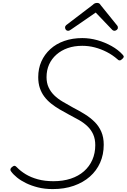

<svg xmlns="http://www.w3.org/2000/svg" viewBox="-20 -1276 868 1316"><path d="M342 20Q286 20 240.5 8.5Q195 -3 159 -20.5Q123 -38 97 -59Q71 -80 56 -101Q50 -108 51.5 -116Q53 -124 62 -131Q73 -140 80 -139.5Q87 -139 95 -130Q121 -103 156.5 -81.5Q192 -60 239.5 -47Q287 -34 346 -34Q412 -34 465 -51.5Q518 -69 555.5 -102Q593 -135 613 -180.5Q633 -226 633 -281Q633 -323 619 -354.5Q605 -386 580 -410Q555 -434 522 -453Q489 -472 450 -492Q418 -509 387.5 -527Q357 -545 330.5 -566Q304 -587 284 -613.5Q264 -640 253 -673Q242 -706 242 -747Q242 -806 263.5 -854.5Q285 -903 325 -939.5Q365 -976 421 -995.5Q477 -1015 544 -1015Q596 -1015 647.5 -1000.5Q699 -986 744.5 -960.5Q790 -935 820 -902Q829 -893 828 -886Q827 -879 817 -871Q808 -862 800 -862Q792 -862 786 -869Q752 -899 712 -919.5Q672 -940 630 -951Q588 -962 544 -962Q489 -962 444.5 -946.5Q400 -931 367 -902Q334 -873 316.5 -834Q299 -795 299 -747Q299 -708 313 -677.5Q327 -647 351.5 -623Q376 -599 409 -579.5Q442 -560 480 -539Q523 -517 561.5 -493Q600 -469 629 -440Q658 -411 674.5 -373Q691 -335 691 -284Q691 -217 666.5 -161.5Q642 -106 596 -65.5Q550 -25 485.5 -2.5Q421 20 342 20ZM446 -1065Q437 -1065 431.5 -1072Q426 -1079 426 -1087Q426 -1093 428 -1096.5Q430 -1100 434 -1104L615 -1242Q624 -1251 631 -1253.5Q638 -1256 646 -1256Q653 -1256 659 -1253Q665 -1250 670 -1241L783 -1101Q786 -1098 787 -1093.5Q788 -1089 788 -1086Q788 -1077 780 -1071Q772 -1065 765 -1065Q759 -1065 754 -1068Q749 -1071 745 -1076L636 -1190L469 -1075Q462 -1070 457 -1067.5Q452 -1065 446 -1065Z"/></svg>

Font: Playwrite RO ExtraLight
Style: Regular
Weight: 250
Version: Version 1.002